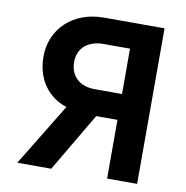

<svg xmlns="http://www.w3.org/2000/svg" viewBox="-80 -786 835 863"><g transform="rotate(10 338.0 -355.0)"><path d="M55 0H210L368 -268H393H465V0H602V-710H325C184 -710 88 -616 88 -491C88 -391 140 -314 229 -285ZM341 -386C274 -386 228 -423 228 -491C228 -559 280 -593 343 -593H465V-386Z"/></g></svg>

Font: FIGSv2-sans-serif
Style: Bold
Weight: 700
Designer: Matt McInerney, Pablo Impallari, Rodrigo Fuenzalida,Mirko Velimirovic
Foundry: Matt McInerney, Pablo Impallari, Rodrigo Fuenzalida
Version: Version 4.021;hotconv 1.0.109;makeotfexe 2.5.65596